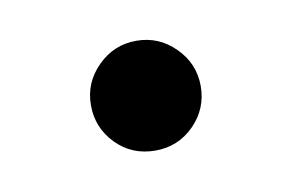

<svg xmlns="http://www.w3.org/2000/svg" viewBox="-32 -738 330 217"><g transform="rotate(-10 133.0 -630.0)"><path d="M69.8 -629.9Q69.8 -655.8 88.4 -674.3Q106.9 -692.9 132.8 -692.9Q158.7 -692.9 177.2 -674.3Q195.8 -655.8 195.8 -629.9Q195.8 -604 177.5 -585.4Q159.2 -566.9 132.8 -566.9Q106 -566.9 87.9 -585.4Q69.8 -604 69.8 -629.9Z"/></g></svg>

Font: Sarala
Style: Bold
Weight: 700
Designer: Andres Torresi
Foundry: Huerta Tipografica
Version: Version 1.004;PS 001.003;hotconv 1.0.70;makeotf.lib2.5.58329